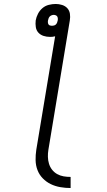

<svg xmlns="http://www.w3.org/2000/svg" viewBox="-20 -755 540 968"><path d="M336 193Q310 193 284 188.5Q258 184 235.5 173Q213 162 195.5 144Q178 126 169 102.5Q160 79 159.5 52.5Q159 26 163 0L258 -572Q251 -570 244.5 -569.5Q238 -569 232 -569Q215 -569 199.5 -574Q184 -579 173.5 -590.5Q163 -602 160.5 -618.5Q158 -635 160 -652Q163 -669 171.5 -685.5Q180 -702 194 -714Q208 -726 226 -730.5Q244 -735 261 -735Q277 -735 293 -730Q309 -725 319.5 -713.5Q330 -702 332.5 -685.5Q335 -669 332 -652L224 0Q221 18 221.5 36Q222 54 227 70.5Q232 87 242.5 100.5Q253 114 268 122.5Q283 131 300.5 134Q318 137 336 137ZM242 -625Q247 -625 252.5 -626.5Q258 -628 262 -632Q266 -636 268 -641.5Q270 -647 271 -652Q272 -657 271.5 -662.5Q271 -668 268.5 -672Q266 -676 261 -678Q256 -680 251 -680Q246 -680 240.5 -678Q235 -676 231 -672Q227 -668 225 -662.5Q223 -657 222 -652Q221 -647 221.5 -641.5Q222 -636 224.5 -632Q227 -628 232 -626.5Q237 -625 242 -625Z"/></svg>

Font: Iosevka Curly Slab LtObl
Style: Regular
Weight: 300
Italic angle: -9°
Monospace: yes
Designer: Belleve Invis
Foundry: Belleve Invis
Version: Version 11.0.0; ttfautohint (v1.8.3)